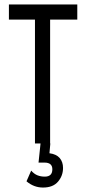

<svg xmlns="http://www.w3.org/2000/svg" viewBox="-20 -644 390 862"><path d="M137 0V-556H20V-624H327V-556H205V0ZM173 198Q132 198 99 170L120 122Q133 137 148 143Q163 149 181 149Q215 149 215 116Q215 86 180 86H153L162 0H206L202 44Q233 48 248 65.5Q263 83 263 110Q263 145 240.5 171.5Q218 198 173 198Z"/></svg>

Font: Inconsolata ExtraCondensed Medium
Style: Regular
Weight: 500
Width: 2
Monospace: yes
Designer: Raph Levien, Cyreal, Brenton Simpson
Foundry: Raph Levien, Cyreal, Google
Version: Version 3.001; ttfautohint (v1.8.2.53-6de2)